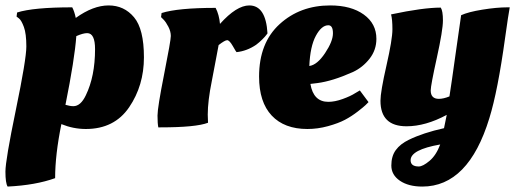

<svg xmlns="http://www.w3.org/2000/svg" viewBox="-30 -463 1897 707"><path d="M-2 224Q-10 211 -10 169Q-10 127 28.5 -59Q67 -245 67 -292Q67 -339 58 -363.5Q49 -388 40 -395L31 -402L33 -417Q93 -436 236 -436Q244 -421 249 -397Q313 -443 370 -443Q427 -443 463.5 -399.5Q500 -356 500 -252Q500 -148 445.5 -68Q391 12 286 12Q240 12 196 -6Q173 107 173 193Q101 219 -2 224ZM240 -72Q267 -72 286 -112Q320 -182 320 -282Q320 -341 291 -341Q276 -341 251 -330Q245 -246 211 -77Q228 -72 240 -72Z M561 6H553Q550 -8 550 -37.5Q550 -67 574.5 -190.5Q599 -314 599 -330.5Q599 -347 590 -364.5Q581 -382 572 -391L563 -400L565 -415Q625 -434 764 -434Q777 -409 780 -375Q841 -443 888 -443Q949 -443 955 -340Q953 -338 950 -333.5Q947 -329 936 -318Q925 -307 913 -298Q879 -275 841 -271Q840 -271 827.5 -293Q815 -315 806.5 -315Q798 -315 775 -297Q772 -279 763.5 -236Q755 -193 750 -165Q735 -91 735 -41L736 -11Q692 6 561 6Z M924 -181Q924 -305 999.5 -374Q1075 -443 1186 -443Q1263 -443 1309.5 -409.5Q1356 -376 1356 -320Q1356 -279 1331 -247Q1306 -215 1270 -198Q1194 -164 1138 -157L1113 -154Q1124 -88 1179 -88Q1203 -88 1232 -98.5Q1261 -109 1278 -120L1295 -130L1327 -87Q1327 -87 1316 -76Q1310 -70 1287.5 -52.5Q1265 -35 1240.5 -22Q1216 -9 1178 1.5Q1140 12 1102 12Q1017 12 970.5 -37.5Q924 -87 924 -181ZM1179 -370Q1154 -370 1133 -331Q1112 -292 1109 -220Q1138 -224 1167 -267.5Q1196 -311 1196 -340.5Q1196 -370 1179 -370Z M1839 -436H1847Q1842 -410 1830 -324Q1803 -128 1772 -28Q1695 224 1525 224Q1474 224 1442.5 202.5Q1411 181 1411 146.5Q1411 112 1427.5 89.5Q1444 67 1475 52Q1528 26 1605 9Q1613 -29 1615 -40Q1537 2 1467 2Q1371 2 1371 -92Q1371 -125 1393 -221.5Q1415 -318 1415 -355Q1415 -392 1410 -410Q1528 -435 1593 -435Q1601 -423 1601 -387.5Q1601 -352 1578.5 -250Q1556 -148 1556 -130Q1556 -99 1586 -99Q1603 -99 1625 -108Q1633 -159 1647.5 -263.5Q1662 -368 1668 -407Q1694 -419 1746.5 -427.5Q1799 -436 1839 -436ZM1482 127Q1482 150 1512 150Q1527 150 1551.5 129.5Q1576 109 1591 69Q1482 88 1482 127Z"/></svg>

Font: Oleo Script Swash Caps
Style: Bold
Weight: 700
Designer: Soytutype
Foundry: Soytutype
Version: Version 1.002